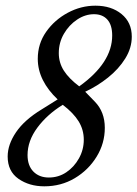

<svg xmlns="http://www.w3.org/2000/svg" viewBox="-20 -641 484 676"><path d="M136 15Q83 15 45 -11.5Q7 -38 7 -90Q7 -132 36.5 -175.5Q66 -219 127 -256L183 -291Q149 -323 131 -359Q113 -395 113 -434Q113 -487 142.5 -529Q172 -571 218.5 -596Q265 -621 316 -621Q372 -621 408 -591.5Q444 -562 444 -512Q444 -472 421 -435Q398 -398 360.5 -368Q323 -338 280 -318L314 -283Q349 -247 349 -191Q349 -136 320 -89Q291 -42 243 -13.5Q195 15 136 15ZM259 -337Q375 -420 375 -516Q375 -553 358 -572Q341 -591 311 -591Q280 -591 251.5 -572Q223 -553 205 -522Q187 -491 187 -454Q187 -420 205 -392Q223 -364 259 -337ZM152 -16Q186 -16 213.5 -34.5Q241 -53 258 -83.5Q275 -114 275 -149Q275 -184 257 -213.5Q239 -243 201 -272Q146 -238 111.5 -191.5Q77 -145 77 -95Q77 -58 97.5 -37Q118 -16 152 -16Z"/></svg>

Font: Junicode
Style: Italic
Weight: 400
Italic angle: -11°
Designer: Peter S. Baker
Version: Version 2.100; ttfautohint (v1.8.4)